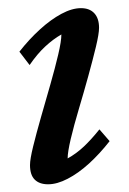

<svg xmlns="http://www.w3.org/2000/svg" viewBox="-20 -451 321 478"><path d="M99.6 7.8Q78.1 7.8 66.4 -3.9Q54.7 -15.6 54.7 -40Q54.7 -54.7 62.5 -86.4Q70.3 -118.2 82 -159.2Q93.8 -200.2 105.5 -241.2Q117.2 -282.2 125 -315.4Q132.8 -348.6 132.8 -365.2Q112.3 -353.5 92.8 -335.4Q73.2 -317.4 53.7 -289.1L28.3 -322.3Q52.7 -353.5 79.6 -377.9Q106.4 -402.3 132.8 -416.5Q159.2 -430.7 181.6 -430.7Q203.1 -430.7 214.8 -418Q226.6 -405.3 226.6 -381.8Q226.6 -367.2 218.8 -334.5Q210.9 -301.8 199.7 -261.2Q188.5 -220.7 176.3 -179.7Q164.1 -138.7 156.2 -105.5Q148.4 -72.3 148.4 -56.6Q169.9 -68.4 189 -86.4Q208 -104.5 227.5 -128.9L252.9 -99.6Q228.5 -68.4 201.7 -43.9Q174.8 -19.5 148.4 -5.9Q122.1 7.8 99.6 7.8Z"/></svg>

Font: Crimson Pro Medium
Style: Italic
Weight: 500
Italic angle: -12°
Designer: Jacques Le Bailly
Foundry: Baron von Fonthausen
Version: Version 1.003